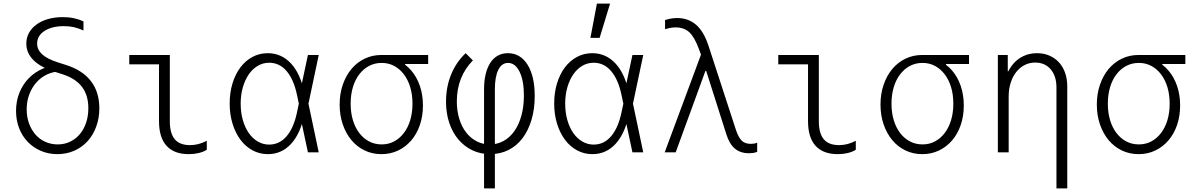

<svg xmlns="http://www.w3.org/2000/svg" viewBox="-20 -845 6640 1065"><path d="M335 -700Q268 -700 227 -673.5Q186 -647 186 -603Q186 -569 214 -543.5Q242 -518 301 -499L345 -485Q437 -456 484 -395.5Q531 -335 531 -244Q531 -189 513.5 -142Q496 -95 465.5 -61.5Q435 -28 392 -9Q349 10 298 10Q249 10 207 -8Q165 -26 134 -58Q103 -90 86 -134Q69 -178 69 -230Q69 -285 88 -331.5Q107 -378 140.5 -412Q174 -446 219.5 -465Q265 -484 318 -484V-449Q278 -449 243 -433Q208 -417 182.5 -388.5Q157 -360 142.5 -321.5Q128 -283 128 -238Q128 -196 141 -160.5Q154 -125 176.5 -99Q199 -73 231 -58.5Q263 -44 300 -44Q338 -44 369 -59Q400 -74 422.5 -100.5Q445 -127 457.5 -164Q470 -201 470 -245Q470 -317 434.5 -363.5Q399 -410 327 -433L283 -447Q205 -472 165.5 -511.5Q126 -551 126 -603Q126 -636 141 -663Q156 -690 183 -709.5Q210 -729 247 -739.5Q284 -750 329 -750Q362 -750 390 -744Q418 -738 443 -726V-676Q414 -689 389 -694.5Q364 -700 335 -700Z M922 -173Q922 -105 949.5 -72.5Q977 -40 1034 -40Q1058 -40 1081 -46Q1104 -52 1127 -64V-14Q1107 -2 1081.5 4Q1056 10 1027 10Q946 10 904 -36Q862 -82 862 -173V-488H697V-540H922Z M1645 -305V-235L1627 -320Q1609 -405 1569.5 -451Q1530 -497 1473 -497Q1439 -497 1410 -480Q1381 -463 1360 -432.5Q1339 -402 1327 -360.5Q1315 -319 1315 -270Q1315 -221 1327 -179Q1339 -137 1360 -107Q1381 -77 1410 -60Q1439 -43 1473 -43Q1530 -43 1569.5 -89Q1609 -135 1627 -220ZM1668 -210Q1647 -104 1594.5 -47Q1542 10 1466 10Q1420 10 1381 -11Q1342 -32 1314 -69.5Q1286 -107 1270 -158.5Q1254 -210 1254 -270Q1254 -331 1269.5 -382Q1285 -433 1313 -470.5Q1341 -508 1380 -529Q1419 -550 1465 -550Q1541 -550 1594 -493Q1647 -436 1668 -330L1680 -270ZM1638 -371H1652L1688 -540H1748L1691 -270L1748 0H1688L1652 -169H1638L1662 -270Z M2097 -44Q2059 -44 2027.5 -60.5Q1996 -77 1973 -107Q1950 -137 1937.5 -178.5Q1925 -220 1925 -270Q1925 -320 1937.5 -361.5Q1950 -403 1973 -433Q1996 -463 2027.5 -479.5Q2059 -496 2097 -496Q2135 -496 2166 -479.5Q2197 -463 2220 -433Q2243 -403 2255.5 -361.5Q2268 -320 2268 -270Q2268 -220 2255.5 -178.5Q2243 -137 2220 -107Q2197 -77 2166 -60.5Q2135 -44 2097 -44ZM2096 10Q2146 10 2188 -10Q2230 -30 2261 -66Q2292 -102 2309 -151.5Q2326 -201 2326 -260Q2326 -319 2309 -368.5Q2292 -418 2261 -454Q2230 -490 2187.5 -510Q2145 -530 2095 -530L2227 -476V-490H2355V-540H2095Q2045 -540 2002.5 -519.5Q1960 -499 1929.5 -462.5Q1899 -426 1881.5 -375.5Q1864 -325 1864 -265Q1864 -205 1881.5 -154.5Q1899 -104 1929.5 -67.5Q1960 -31 2002.5 -10.5Q2045 10 2096 10Z M2665 -350V200H2725V-350Q2725 -419 2744 -457.5Q2763 -496 2798 -496Q2838 -496 2862 -447Q2886 -398 2886 -315Q2886 -255 2872.5 -205Q2859 -155 2834 -119Q2809 -83 2774 -63.5Q2739 -44 2697 -44Q2657 -44 2623.5 -61.5Q2590 -79 2565.5 -110.5Q2541 -142 2527.5 -186Q2514 -230 2514 -283Q2514 -351 2536.5 -408Q2559 -465 2603 -510L2563 -550Q2510 -500 2482 -431Q2454 -362 2454 -281Q2454 -217 2472 -163.5Q2490 -110 2522.5 -71.5Q2555 -33 2600 -11.5Q2645 10 2699 10Q2755 10 2800.5 -13Q2846 -36 2878 -78Q2910 -120 2928 -179.5Q2946 -239 2946 -312Q2946 -423 2906 -486.5Q2866 -550 2797 -550Q2766 -550 2741.5 -536.5Q2717 -523 2700 -497Q2683 -471 2674 -434Q2665 -397 2665 -350Z M3445 -305V-235L3427 -320Q3409 -405 3369.5 -451Q3330 -497 3273 -497Q3239 -497 3210 -480Q3181 -463 3160 -432.5Q3139 -402 3127 -360.5Q3115 -319 3115 -270Q3115 -221 3127 -179Q3139 -137 3160 -107Q3181 -77 3210 -60Q3239 -43 3273 -43Q3330 -43 3369.5 -89Q3409 -135 3427 -220ZM3468 -210Q3447 -104 3394.5 -47Q3342 10 3266 10Q3220 10 3181 -11Q3142 -32 3114 -69.5Q3086 -107 3070 -158.5Q3054 -210 3054 -270Q3054 -331 3069.5 -382Q3085 -433 3113 -470.5Q3141 -508 3180 -529Q3219 -550 3265 -550Q3341 -550 3394 -493Q3447 -436 3468 -330L3480 -270ZM3438 -371H3452L3488 -540H3548L3491 -270L3548 0H3488L3452 -169H3438L3462 -270ZM3364 -825H3291L3255 -635H3306Z M3667 0H3728L3893 -452H3897L4009 -100Q4026 -46 4056.5 -20.5Q4087 5 4135 5Q4147 5 4157.5 3.5Q4168 2 4180 -3V-54Q4172 -50 4163.5 -48.5Q4155 -47 4145 -47Q4113 -47 4095 -64Q4077 -81 4063 -122L3909 -594Q3883 -672 3840 -708.5Q3797 -745 3736 -745Q3721 -745 3705 -742.5Q3689 -740 3669 -734V-683Q3685 -688 3699.5 -690.5Q3714 -693 3728 -693Q3774 -693 3803 -666.5Q3832 -640 3856 -575L3875 -524L3878 -568Z M4522 -173Q4522 -105 4549.5 -72.5Q4577 -40 4634 -40Q4658 -40 4681 -46Q4704 -52 4727 -64V-14Q4707 -2 4681.5 4Q4656 10 4627 10Q4546 10 4504 -36Q4462 -82 4462 -173V-488H4297V-540H4522Z M5097 -44Q5059 -44 5027.5 -60.5Q4996 -77 4973 -107Q4950 -137 4937.5 -178.5Q4925 -220 4925 -270Q4925 -320 4937.5 -361.5Q4950 -403 4973 -433Q4996 -463 5027.5 -479.5Q5059 -496 5097 -496Q5135 -496 5166 -479.5Q5197 -463 5220 -433Q5243 -403 5255.5 -361.5Q5268 -320 5268 -270Q5268 -220 5255.5 -178.5Q5243 -137 5220 -107Q5197 -77 5166 -60.5Q5135 -44 5097 -44ZM5096 10Q5146 10 5188 -10Q5230 -30 5261 -66Q5292 -102 5309 -151.5Q5326 -201 5326 -260Q5326 -319 5309 -368.5Q5292 -418 5261 -454Q5230 -490 5187.5 -510Q5145 -530 5095 -530L5227 -476V-490H5355V-540H5095Q5045 -540 5002.5 -519.5Q4960 -499 4929.5 -462.5Q4899 -426 4881.5 -375.5Q4864 -325 4864 -265Q4864 -205 4881.5 -154.5Q4899 -104 4929.5 -67.5Q4960 -31 5002.5 -10.5Q5045 10 5096 10Z M5515 0H5575V-310Q5575 -351 5586 -385.5Q5597 -420 5616.5 -445Q5636 -470 5663 -484Q5690 -498 5722 -498Q5776 -498 5808 -460.5Q5840 -423 5840 -360V200H5900V-365Q5900 -407 5888 -441Q5876 -475 5854 -499Q5832 -523 5801 -536.5Q5770 -550 5732 -550Q5691 -550 5657 -534Q5623 -518 5599 -489.5Q5575 -461 5561.5 -420.5Q5548 -380 5548 -330L5578 -450H5570V-540H5515Z M6297 -44Q6259 -44 6227.5 -60.5Q6196 -77 6173 -107Q6150 -137 6137.5 -178.5Q6125 -220 6125 -270Q6125 -320 6137.5 -361.5Q6150 -403 6173 -433Q6196 -463 6227.5 -479.5Q6259 -496 6297 -496Q6335 -496 6366 -479.5Q6397 -463 6420 -433Q6443 -403 6455.5 -361.5Q6468 -320 6468 -270Q6468 -220 6455.5 -178.5Q6443 -137 6420 -107Q6397 -77 6366 -60.5Q6335 -44 6297 -44ZM6296 10Q6346 10 6388 -10Q6430 -30 6461 -66Q6492 -102 6509 -151.5Q6526 -201 6526 -260Q6526 -319 6509 -368.5Q6492 -418 6461 -454Q6430 -490 6387.5 -510Q6345 -530 6295 -530L6427 -476V-490H6555V-540H6295Q6245 -540 6202.5 -519.5Q6160 -499 6129.5 -462.5Q6099 -426 6081.5 -375.5Q6064 -325 6064 -265Q6064 -205 6081.5 -154.5Q6099 -104 6129.5 -67.5Q6160 -31 6202.5 -10.5Q6245 10 6296 10Z"/></svg>

Font: CommitMonoV142 ExtLt
Style: Regular
Weight: 200
Monospace: yes
Designer: Eigil Nikolajsen
Foundry: Eigil Nikolajsen
Version: Version 1.142